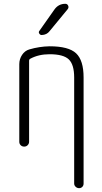

<svg xmlns="http://www.w3.org/2000/svg" viewBox="-20 -775 540 1015"><path d="M82 -25.4V-435.5Q82 -462.9 96.7 -484.9Q111.3 -506.8 134.8 -513.7Q187.5 -529.3 242.2 -530.3Q342.8 -530.3 382.3 -493.2Q421.9 -456.1 421.9 -365.2V195.3Q421.9 206.1 415 212.9Q408.2 219.7 398.4 219.7Q387.7 219.7 379.9 212.4Q372.1 205.1 372.1 195.3V-365.2Q372.1 -433.6 343.8 -460.9Q315.4 -488.3 242.2 -488.3Q184.6 -488.3 140.6 -464.8Q133.8 -461.9 133.8 -453.1V-25.4Q133.8 -15.6 126.5 -7.8Q119.1 0 107.9 0Q96.7 0 89.4 -7.3Q82 -14.6 82 -25.4ZM267.6 -724.6Q289.1 -754.9 325.2 -754.9Q335.9 -754.9 340.3 -745.1Q344.7 -735.4 337.9 -726.6L242.2 -610.4Q227.5 -590.8 200.2 -589.8Q192.4 -589.8 187.5 -597.7Q182.6 -605.5 188.5 -612.3Z"/></svg>

Font: Rounded Mgen+ 1mn light
Style: Regular
Weight: 200
Designer: [Source Han Sans]
Ryoko NISHIZUKA  (kana & ideographs); Paul D. Hunt (Latin, Greek & Cyrillic); Wenlong ZHANG  (bopomofo
Version: Version 1.059.20150602